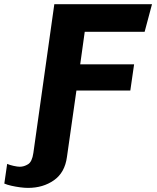

<svg xmlns="http://www.w3.org/2000/svg" viewBox="-126 -706 746 912"><path d="M7 186.5Q-9 186.5 -30 183.8Q-51 181 -71.2 176.5Q-91.5 172 -105.5 166L-92 72.5Q-81 77.5 -62 81.8Q-43 86 -32 86Q-12 86 7.2 74.2Q26.5 62.5 32.5 20.5L132 -686H596L561 -555H276.5L255 -400.5H511L493 -276H237L192 39.5Q182 114 130.2 150.2Q78.5 186.5 7 186.5Z"/></svg>

Font: Chivo Mono Medium
Style: Italic
Weight: 500
Italic angle: -8.05°
Monospace: yes
Designer: Hector Gatti
Foundry: Omnibus-Type
Version: Version 1.008